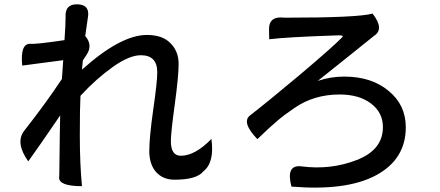

<svg xmlns="http://www.w3.org/2000/svg" viewBox="-20 -819 2040 890"><path d="M353 -375Q350 -321 350 -190Q350 -59 360 44Q252 44 254 3Q255 13 256 -98Q257 -210 259 -284Q160 -139 111 -71Q49 -158 93 -214Q190 -337 267 -453L273 -540L83 -515Q73 -617 120 -616Q145 -613 279 -633Q284 -705 284 -739Q280 -801 340 -799Q396 -797 388 -742L375 -652Q411 -611 382 -566L364 -539L360 -496Q539 -657 661 -657Q733 -657 770 -619Q808 -581 808 -523Q808 -466 790 -334Q772 -203 772 -165Q772 -97 818 -97Q884 -97 960 -175Q975 -66 923 -25Q892 14 789 14Q735 14 703 -22Q672 -58 672 -119Q672 -180 690 -309Q709 -439 709 -484Q709 -563 633 -563Q579 -563 502 -508Q426 -454 353 -375Z M1566 -646Q1577 -657 1542 -655Q1306 -647 1228 -637L1227 -682Q1226 -741 1286 -738L1300 -737Q1640 -737 1707 -756Q1763 -684 1714 -653Q1677 -624 1582 -547Q1487 -471 1453 -444Q1512 -464 1575 -464Q1702 -464 1781 -398Q1861 -333 1861 -229Q1861 -81 1724 -7Q1588 67 1331 46Q1304 -56 1376 -48Q1512 -30 1633 -77Q1755 -124 1755 -230Q1755 -297 1700 -339Q1645 -381 1554 -381Q1435 -381 1344 -318Q1294 -284 1262 -256Q1230 -229 1173 -174Q1098 -252 1139 -284Q1213 -341 1366 -469Q1519 -598 1566 -646Z"/></svg>

Font: Swei Half Moon CJK TC
Style: Medium
Weight: 500
Version: Version 2.125